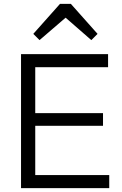

<svg xmlns="http://www.w3.org/2000/svg" viewBox="-20 -966 629 986"><path d="M88 0V-688H161V0ZM136 0V-67H541V0ZM136 -320V-385H509V-320ZM136 -621V-688H535V-621ZM183 -760 151 -792 288 -946H344L481 -792L449 -760L293 -896L340 -895Z"/></svg>

Font: Outfit Thin Light
Style: Regular
Weight: 300
Version: Version 1.100;gftools[0.9.27]